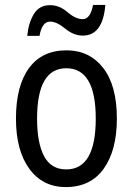

<svg xmlns="http://www.w3.org/2000/svg" viewBox="-20 -752 542 782"><path d="M359 -732Q348 -674 317 -674Q288 -674 255 -702.5Q222 -731 184 -731Q140 -731 118 -695Q96 -659 91 -606H141Q151 -664 184 -664Q211 -664 245.5 -635.5Q280 -607 317 -607Q399 -607 409 -732ZM251 -547Q151 -547 98 -474.5Q45 -402 45 -269Q45 -139 99.5 -64.5Q154 10 248 10Q349 10 402.5 -65Q456 -140 456 -269Q456 -404 400 -475.5Q344 -547 251 -547ZM250 -474Q370 -474 370 -269Q370 -62 250 -62Q188 -62 159.5 -116Q131 -170 131 -269Q131 -474 250 -474Z"/></svg>

Font: Noto Sans Display SemiCondensed
Style: Regular
Weight: 400
Width: 4
Designer: Monotype Design team
Foundry: Monotype Imaging Inc.
Version: 1.000